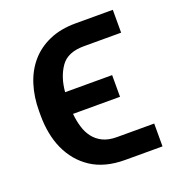

<svg xmlns="http://www.w3.org/2000/svg" viewBox="-105 -633 671 724"><g transform="rotate(-20 230.0 -271.0)"><path d="M34.1 -263.5V-281.6Q34.1 -337.7 49.2 -386Q64.3 -434.3 94.5 -469.6Q124.6 -505 170.3 -525.2Q215.9 -545.5 276.6 -545.5H426.1V-453.8H276.6Q210.6 -453.8 183.2 -413.7Q155.5 -373.2 150.9 -315H339.5V-228H150.9Q153.4 -200.3 160.9 -175.1Q168.3 -149.9 182.9 -130.7Q197.4 -111.5 220.3 -100.3Q243.3 -89.1 276.6 -89.1H426.1V2.5H276.6Q195 2.5 141 -33Q114 -50.8 93.9 -74.9Q73.9 -99.1 60.5 -128.6Q47.2 -158 40.7 -192.1Q34.1 -226.2 34.1 -263.5Z"/></g></svg>

Font: Inter P Medium
Style: Regular
Weight: 500
Designer: Rasmus Andersson
Foundry: rsms
Version: Version 3.018;git-588b23468